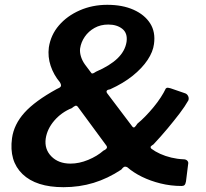

<svg xmlns="http://www.w3.org/2000/svg" viewBox="-20 -773 858 798"><path d="M426 -753Q489 -753 535 -732.5Q581 -712 604 -676Q627 -640 620 -590Q616 -558 593.5 -524Q571 -490 532 -458.5Q493 -427 438 -402Q417 -399 425 -386L530 -247Q535 -241 539.5 -244.5Q544 -248 551 -259Q567 -272 584.5 -290Q602 -308 618.5 -328Q635 -348 648 -368Q661 -388 669 -405Q673 -409 677.5 -408.5Q682 -408 689 -406L750 -385Q758 -382 762 -373.5Q766 -365 763 -356Q749 -331 726.5 -301.5Q704 -272 676.5 -239Q649 -206 618 -173Q610 -168 607 -164.5Q604 -161 609 -155Q625 -143 646 -133.5Q667 -124 692 -118Q717 -112 742 -111Q753 -111 758.5 -105Q764 -99 762 -91L753 -19Q751 -8 747 -4Q743 0 735 0Q690 0 647.5 -10.5Q605 -21 569.5 -38.5Q534 -56 509 -78Q500 -82 495 -79Q490 -76 484 -68Q428 -31 369 -13Q310 5 244 5Q130 5 73.5 -49.5Q17 -104 30 -199Q38 -256 81.5 -304.5Q125 -353 216 -403Q229 -408 232.5 -413.5Q236 -419 229 -431Q203 -462 190.5 -499.5Q178 -537 183 -576Q191 -628 225 -667.5Q259 -707 311.5 -730Q364 -753 426 -753ZM430 -671Q398 -671 373 -657Q348 -643 332.5 -620.5Q317 -598 313 -572Q311 -557 316 -539.5Q321 -522 333 -505L360 -469Q363 -466 369 -469Q375 -472 379 -475Q437 -500 468.5 -530.5Q500 -561 506 -599Q511 -635 488.5 -653Q466 -671 430 -671ZM305 -327Q299 -336 292.5 -333Q286 -330 279 -324Q235 -306 205.5 -271.5Q176 -237 170 -197Q164 -153 193.5 -123Q223 -93 273 -93Q309 -93 346.5 -108.5Q384 -124 410 -147Q418 -150 422.5 -155.5Q427 -161 422 -168L305 -327Z"/></svg>

Font: Libre Franklin Thin SemiBold
Style: Italic
Weight: 600
Italic angle: -8°
Version: Version 3.000